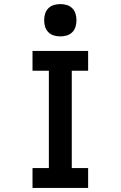

<svg xmlns="http://www.w3.org/2000/svg" viewBox="-20 -919 590 939"><path d="M139 0V-97H219V-573H139V-670H411V-573H331V-97H411V0ZM275 -741Q259 -741 243.5 -745.5Q228 -750 216.5 -761.5Q205 -773 200.5 -788.5Q196 -804 196 -820Q196 -836 200.5 -851.5Q205 -867 216.5 -878.5Q228 -890 243.5 -894.5Q259 -899 275 -899Q291 -899 306.5 -894.5Q322 -890 333.5 -878.5Q345 -867 349.5 -851.5Q354 -836 354 -820Q354 -804 349.5 -788.5Q345 -773 333.5 -761.5Q322 -750 306.5 -745.5Q291 -741 275 -741Z"/></svg>

Font: Lode Term
Style: Bold
Weight: 700
Monospace: yes
Designer: Belleve Invis
Foundry: Belleve Invis
Version: Version 29.2.0